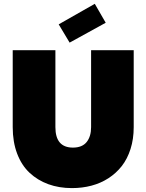

<svg xmlns="http://www.w3.org/2000/svg" viewBox="-20 -968 759 995"><path d="M45.9 -309.1V-708H267.1V-309.1Q267.1 -203.1 357.9 -203.1Q405.8 -203.1 429 -231.9Q452.1 -260.7 452.1 -309.1V-708H672.9V-309.1Q672.9 -247.6 656.5 -196Q640.1 -144.5 611.1 -107.4Q582 -70.3 542 -44.4Q502 -18.6 454.1 -5.9Q406.2 6.8 353 6.8Q286.1 6.8 230.5 -13.4Q174.8 -33.7 133.3 -72.5Q91.8 -111.3 68.8 -171.9Q45.9 -232.4 45.9 -309.1ZM471.2 -948.2 527.8 -850.1 340.8 -747.1 284.2 -841.8Z"/></svg>

Font: SVN-Poppins Black
Style: Regular
Weight: 900
Designer: Ninad Kale (Devanagari), Jonny Pinhorn (Latin)
Foundry: Indian Type Foundry
Version: Version 3.002 2017